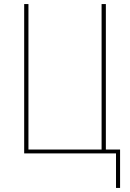

<svg xmlns="http://www.w3.org/2000/svg" viewBox="-20 -755 640 945"><path d="M551 170V0H99V-735H120V-19H480V-735H501V-19H571V170Z"/></svg>

Font: Iosevka Thin Extended
Style: Regular
Weight: 100
Width: 7
Monospace: yes
Designer: Belleve Invis
Foundry: Belleve Invis
Version: Version 32.5.0; ttfautohint (v1.8.4)